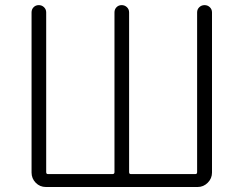

<svg xmlns="http://www.w3.org/2000/svg" viewBox="-20 -749 975 769"><path d="M164.1 0Q139.6 0 123 -17.1Q106.4 -34.2 106.4 -57.6V-699.2Q106.4 -711.9 114.7 -720.2Q123 -728.5 135.3 -728.5Q147.5 -728.5 156.2 -720.2Q165 -711.9 165 -699.2V-59.6Q165 -51.8 171.9 -51.8H430.7Q438.5 -51.8 438.5 -59.6V-699.2Q438.5 -711.9 446.8 -720.2Q455.1 -728.5 467.3 -728.5Q479.5 -728.5 488.3 -720.2Q497.1 -711.9 497.1 -699.2V-59.6Q497.1 -51.8 503.9 -51.8H762.7Q769.5 -51.8 769.5 -59.6V-699.2Q769.5 -711.9 778.3 -720.2Q787.1 -728.5 799.3 -728.5Q811.5 -728.5 820.3 -720.2Q829.1 -711.9 829.1 -699.2V-57.6Q829.1 -34.2 812 -17.1Q794.9 0 771.5 0Z"/></svg>

Font: Gen Jyuu Gothic Light
Style: Regular
Weight: 200
Designer: [Source Han Sans]
Ryoko NISHIZUKA  (kana & ideographs); Paul D. Hunt (Latin, Greek & Cyrillic); Wenlong ZHANG  (bopomofo
Version: Version 1.002.20150607